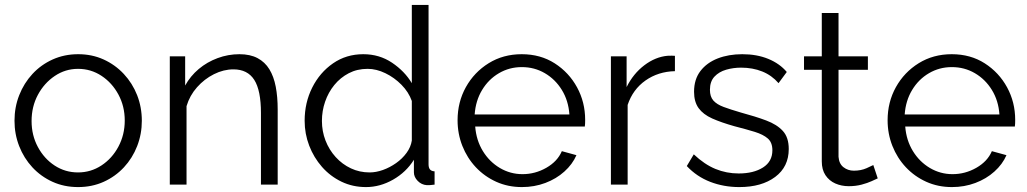

<svg xmlns="http://www.w3.org/2000/svg" viewBox="-20 -750 4174 780"><path d="M297.2 10Q240.6 10 193.5 -11.4Q146.4 -32.7 111.6 -70.2Q76.9 -107.7 57.9 -156.4Q38.9 -205.2 38.9 -259.4Q38.9 -314.7 58.1 -363.4Q77.2 -412.1 111.9 -449.6Q146.6 -487.1 194.1 -508.5Q241.6 -529.8 297.6 -529.8Q353.6 -529.8 400.7 -508.5Q447.8 -487.1 482.9 -449.6Q517.9 -412.1 537.1 -363.4Q556.2 -314.7 556.2 -259.4Q556.2 -205.2 537.2 -156.4Q518.2 -107.7 483.4 -70.2Q448.5 -32.7 401.2 -11.4Q353.9 10 297.2 10ZM108.3 -258.2Q108.3 -200.3 133.9 -152.8Q159.5 -105.2 202.1 -77.4Q244.8 -49.5 296.9 -49.5Q349.1 -49.5 392.2 -77.9Q435.4 -106.2 461.1 -154.4Q486.8 -202.6 486.8 -260.4Q486.8 -318.2 461.1 -365.9Q435.4 -413.6 392.3 -442Q349.2 -470.3 297.2 -470.3Q245.4 -470.3 202.5 -441.4Q159.5 -412.5 133.9 -364.7Q108.3 -316.9 108.3 -258.2Z M1108.1 0H1040.1V-291.1Q1040.1 -382.9 1012.9 -425.6Q985.6 -468.2 928.3 -468.2Q888.2 -468.2 849.1 -448.6Q810.1 -429 780.4 -395.5Q750.7 -362.1 737.8 -318.8V0H669.8V-521.1H732.2V-402.6Q753.5 -441.1 787.3 -469.6Q821.2 -498.1 864 -513.9Q906.7 -529.8 952.7 -529.8Q996.2 -529.8 1026.3 -513.9Q1056.3 -498 1074.3 -468.6Q1092.2 -439.3 1100.2 -397.8Q1108.1 -356.4 1108.1 -305.2Z M1217.6 -259.4Q1217.6 -332.8 1248.4 -394.2Q1279.2 -455.5 1333 -492.7Q1386.8 -529.8 1455.8 -529.8Q1521.2 -529.8 1572.7 -495.2Q1624.1 -460.6 1653 -412.1V-730H1721V-82.3Q1721 -68.4 1726.9 -61.5Q1732.8 -54.6 1745.5 -53.9V0Q1725.2 2.8 1714.1 2.2Q1692.5 0.8 1677 -15Q1661.5 -30.8 1661.5 -49.9V-100.9Q1629.9 -50.4 1576.9 -20.2Q1523.8 10 1466.9 10Q1412.9 10 1367.3 -11.9Q1321.6 -33.9 1288.1 -72Q1254.6 -110.2 1236.1 -158.4Q1217.6 -206.6 1217.6 -259.4ZM1653 -178.9V-339.8Q1640.1 -376.1 1611.1 -405.5Q1582 -435 1545.6 -452.6Q1509.1 -470.3 1473.5 -470.3Q1430.9 -470.3 1396.8 -452.5Q1362.6 -434.7 1338.2 -404.7Q1313.8 -374.7 1300.8 -337Q1287.8 -299.4 1287.8 -258.7Q1287.8 -216.8 1302.4 -179Q1317.1 -141.2 1343.8 -111.8Q1370.5 -82.5 1405.7 -66Q1440.8 -49.5 1481.8 -49.5Q1507.5 -49.5 1535.7 -59.5Q1563.8 -69.6 1589.2 -87.5Q1614.5 -105.4 1631.7 -129Q1648.9 -152.5 1653 -178.9Z M2100.2 10Q2043.6 10 1996 -11.5Q1948.4 -33 1913.1 -70.5Q1877.9 -108 1858.4 -157.1Q1838.9 -206.3 1838.9 -261.6Q1838.9 -335.3 1872.6 -396Q1906.4 -456.7 1965.4 -493.3Q2024.4 -529.8 2099.5 -529.8Q2175.5 -529.8 2233.4 -492.8Q2291.3 -455.7 2324.3 -395.2Q2357.2 -334.7 2357.2 -263.2Q2357.2 -255.3 2356.9 -247.9Q2356.5 -240.4 2355.8 -236H1910.5Q1914.8 -180.3 1941.5 -136.5Q1968.2 -92.8 2010.7 -67.6Q2053.2 -42.5 2102.6 -42.5Q2154.2 -42.5 2199.5 -68.4Q2244.8 -94.3 2262.5 -135.9L2321.8 -119.6Q2305.6 -82.5 2272.7 -53Q2239.8 -23.4 2195.3 -6.7Q2150.9 10 2100.2 10ZM1908.3 -284.9H2293.2Q2289.2 -341.5 2262.4 -384.8Q2235.7 -428.1 2193.4 -452.7Q2151.2 -477.4 2099.8 -477.4Q2049.3 -477.4 2007.1 -452.7Q1964.9 -428.1 1938.6 -384.6Q1912.3 -341.2 1908.3 -284.9Z M2721.9 -460.9Q2653.9 -459.3 2602.3 -423Q2550.8 -386.7 2529.8 -323.8V0H2461.8V-521.1H2525.6V-396.3Q2552.6 -450.6 2597.4 -484.7Q2642.2 -518.8 2691.8 -523.4Q2701.8 -523.6 2709.2 -523.8Q2716.6 -523.9 2721.9 -523.2Z M2983.6 10Q2920.4 10 2865.4 -11.2Q2810.5 -32.4 2770.1 -75.4L2798.5 -123Q2842 -81.9 2886.7 -63.6Q2931.4 -45.3 2980.8 -45.3Q3041.5 -45.3 3079.7 -69.6Q3117.8 -93.9 3117.8 -139.5Q3117.8 -171.2 3099.2 -187.4Q3080.7 -203.6 3046.2 -214.3Q3011.7 -224.9 2963.6 -237.2Q2909.9 -252.4 2873.3 -268.7Q2836.8 -285.1 2818.2 -310.6Q2799.6 -336.2 2799.6 -377.2Q2799.6 -427.8 2825.5 -461.5Q2851.4 -495.3 2895.7 -512.6Q2940 -529.8 2995.4 -529.8Q3054.8 -529.8 3101.1 -510.8Q3147.4 -491.8 3176.3 -457.6L3142.8 -412.2Q3115.4 -444 3076.6 -459.6Q3037.8 -475.2 2990.6 -475.2Q2958.9 -475.2 2930 -466.8Q2901 -458.4 2882.6 -438.8Q2864.1 -419.2 2864.1 -385.1Q2864.1 -357.5 2878 -341.6Q2892 -325.8 2919.8 -315.5Q2947.6 -305.2 2988.6 -293.2Q3048.5 -277.1 3092.4 -260.7Q3136.3 -244.3 3160.3 -218Q3184.3 -191.8 3184.3 -144.6Q3184.3 -72.4 3129.2 -31.2Q3074.1 10 2983.6 10Z M3545.8 -25.4Q3538 -21.9 3521 -14Q3503.9 -6.2 3480.1 0.1Q3456.2 6.4 3428.2 6.4Q3398.6 6.4 3373.5 -4.6Q3348.4 -15.7 3333.4 -38.3Q3318.5 -60.9 3318.5 -94.1V-466.5H3246.3V-521.1H3318.5V-697.2H3386.5V-521.1H3505.8V-466.5H3386.5V-113.1Q3388.5 -84.8 3406.6 -70.7Q3424.8 -56.6 3448.7 -56.6Q3477.3 -56.6 3499.9 -66.5Q3522.5 -76.4 3527.8 -79.5Z M3847.2 10Q3790.6 10 3743 -11.5Q3695.4 -33 3660.1 -70.5Q3624.9 -108 3605.4 -157.1Q3585.9 -206.3 3585.9 -261.6Q3585.9 -335.3 3619.6 -396Q3653.4 -456.7 3712.4 -493.3Q3771.4 -529.8 3846.5 -529.8Q3922.5 -529.8 3980.4 -492.8Q4038.3 -455.7 4071.3 -395.2Q4104.2 -334.7 4104.2 -263.2Q4104.2 -255.3 4103.9 -247.9Q4103.5 -240.4 4102.8 -236H3657.5Q3661.8 -180.3 3688.5 -136.5Q3715.2 -92.8 3757.7 -67.6Q3800.2 -42.5 3849.6 -42.5Q3901.2 -42.5 3946.5 -68.4Q3991.8 -94.3 4009.5 -135.9L4068.8 -119.6Q4052.6 -82.5 4019.7 -53Q3986.8 -23.4 3942.3 -6.7Q3897.9 10 3847.2 10ZM3655.3 -284.9H4040.2Q4036.2 -341.5 4009.4 -384.8Q3982.7 -428.1 3940.4 -452.7Q3898.2 -477.4 3846.8 -477.4Q3796.3 -477.4 3754.1 -452.7Q3711.9 -428.1 3685.6 -384.6Q3659.3 -341.2 3655.3 -284.9Z"/></svg>

Font: Raleway Thin
Style: Regular
Weight: 100
Designer: Matt McInerney, Pablo Impallari, Rodrigo Fuenzalida
Foundry: Matt McInerney, Pablo Impallari, Rodrigo Fuenzalida
Version: Version 4.026